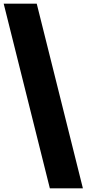

<svg xmlns="http://www.w3.org/2000/svg" viewBox="-20 -820 570 1040"><path d="M250 200H429L179 -800H0Z"/></svg>

Font: Kubos
Style: Light
Weight: 300
Version: Version 001.000